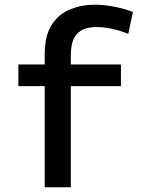

<svg xmlns="http://www.w3.org/2000/svg" viewBox="-20 -796 600 816"><path d="M170 0V-430H58V-522H170V-563Q170 -645 200 -691Q230 -737 278.5 -756.5Q327 -776 381 -776Q423 -776 466 -767.5Q509 -759 545 -745L525 -652Q500 -663 462.5 -672Q425 -681 388 -681Q359 -681 335 -671.5Q311 -662 296 -636Q281 -610 281 -561V-522H494V-430H281V0Z"/></svg>

Font: Ubuntu Sans Mono Medium
Style: Regular
Weight: 500
Monospace: yes
Designer: Dalton Maag Ltd
Foundry: Dalton Maag Ltd
Version: Version 1.006